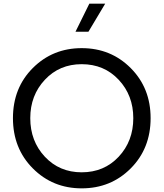

<svg xmlns="http://www.w3.org/2000/svg" viewBox="-20 -1021 897 1053"><path d="M394 -847 470 -1001H557L465 -847ZM428 12Q269 12 160 -97.5Q51 -207 51 -373Q51 -539 160 -648Q269 -757 428 -757Q588 -757 697 -647.5Q806 -538 806 -373Q806 -207 697 -97.5Q588 12 428 12ZM428 -76Q551 -76 631 -161.5Q711 -247 711 -373Q711 -498 631 -583.5Q551 -669 428 -669Q306 -669 226 -583.5Q146 -498 146 -373Q146 -247 226 -161.5Q306 -76 428 -76Z"/></svg>

Font: Plus Jakarta Display
Style: Regular
Weight: 400
Designer: Gumpita Rahayu
Foundry: Tokotype Studio
Version: Version 1.000;hotconv 1.0.109;makeotfexe 2.5.65596